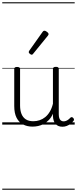

<svg xmlns="http://www.w3.org/2000/svg" viewBox="-20 -1111 686 1712"><path d="M270 18Q222 18 185 -1.5Q148 -21 127.5 -61.5Q107 -102 107 -166V-496Q107 -505 113 -509.5Q119 -514 132 -514Q146 -514 152.5 -509.5Q159 -505 159 -496V-171Q159 -127 171.5 -95.5Q184 -64 210 -47Q236 -30 277 -30Q306 -30 333 -39Q360 -48 383 -66.5Q406 -85 424 -115Q442 -145 452 -186V-496Q452 -506 458.5 -510.5Q465 -515 479 -515Q492 -515 498 -510.5Q504 -506 504 -496V-93Q504 -73 508.5 -58.5Q513 -44 523 -36.5Q533 -29 547 -29Q557 -29 567 -32.5Q577 -36 587 -43Q597 -50 607 -61Q613 -67 620 -66.5Q627 -66 633 -59Q638 -54 639.5 -47Q641 -40 636 -34Q625 -19 609 -7Q593 5 575 12Q557 19 537 19Q517 19 502 13Q487 7 476 -5Q465 -17 459 -35Q453 -53 452 -76V-97Q437 -63 415.5 -41Q394 -19 370 -6Q346 7 320.5 12.5Q295 18 270 18ZM263 -623Q256 -623 246 -631Q236 -639 236 -647Q236 -649 237.5 -651.5Q239 -654 241 -659L360 -827Q364 -833 367.5 -835Q371 -837 377 -837Q383 -837 391.5 -832Q400 -827 406.5 -820.5Q413 -814 413 -807Q413 -803 411.5 -800Q410 -797 407 -793L276 -632Q270 -623 263 -623ZM0 571H646V581H0ZM0 -20H646V0H0ZM0 -505H646V-500H0ZM0 -1091H646V-1081H0Z"/></svg>

Font: Playwrite PT Guides
Style: Regular
Weight: 400
Designer: Veronika Burian, José Scaglione
Foundry: TypeTogether
Version: Version 1.003